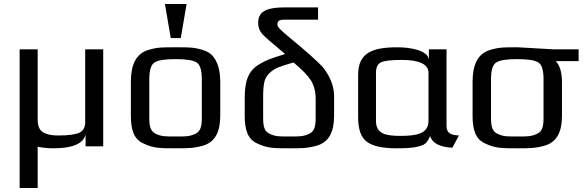

<svg xmlns="http://www.w3.org/2000/svg" viewBox="-20 -730 2907 958"><path d="M495 0V-484H405V-119C405 -94 395 -77 376 -68C357 -59 322 -54 272 -54C249 -54 231 -56 216 -61C181 -70 168 -93 168 -134V-484H78V208H168V2C191 7 217 10 246 10C342 10 396 -13 407 -59V0Z M1079 -321C1079 -353 1075 -380 1068 -402C1052 -445 1035 -467 991 -481C944 -495 919 -494 856 -494C793 -494 768 -495 721 -481C657 -462 633 -405 633 -321V-153C633 -82 648 -35 696 -14C746 10 780 10 856 10C917 10 945 10 992 -3C1054 -21 1079 -72 1079 -153ZM987 -140C987 -100 981 -74 954 -62C924 -48 903 -49 856 -49C809 -49 788 -48 758 -62C731 -74 725 -100 725 -140V-336C725 -381 734 -408 752 -419C770 -430 805 -435 856 -435C907 -435 942 -430 960 -419C978 -408 987 -381 987 -336ZM882 -540 911 -710H803L832 -540Z M1405 -632H1567V-693H1399C1325 -693 1268 -680 1268 -617C1268 -596 1274 -578 1287 -562C1298 -549 1336 -516 1402 -461L1398 -459C1339 -440 1314 -434 1270 -407C1219 -376 1201 -324 1201 -243V-153C1201 -82 1216 -35 1264 -14C1314 10 1348 10 1424 10C1485 10 1513 10 1560 -3C1622 -21 1647 -72 1647 -153V-253C1646 -302 1627 -350 1590 -396C1567 -421 1513 -470 1427 -541C1402 -561 1386 -576 1377 -585C1368 -594 1364 -601 1364 -608C1364 -630 1380 -632 1405 -632ZM1555 -140C1555 -100 1549 -74 1522 -62C1492 -48 1471 -49 1424 -49C1377 -49 1356 -48 1326 -62C1299 -74 1293 -100 1293 -140V-247C1293 -278 1295 -303 1299 -321C1306 -356 1338 -381 1369 -394C1384 -400 1409 -408 1443 -418H1445C1487 -383 1516 -353 1532 -328C1547 -303 1555 -272 1555 -237Z M2208 -103V-484H2120V-432C2115 -481 2022 -494 1963 -494C1840 -494 1767 -468 1767 -357V-144C1767 -85 1781 -45 1810 -23C1839 -1 1888 10 1958 10C2002 10 2036 8 2059 3C2103 -7 2110 -16 2126 -51C2137 -16 2174 4 2237 7L2270 -54C2229 -56 2208 -65 2208 -103ZM1977 -52C1904 -52 1856 -62 1856 -127V-366C1856 -393 1864 -411 1881 -419C1897 -427 1932 -431 1985 -431C2074 -431 2118 -409 2118 -366V-127C2118 -61 2055 -52 1977 -52Z M2561 -494C2498 -494 2473 -495 2426 -481C2362 -462 2338 -405 2338 -321V-153C2338 -82 2353 -35 2401 -14C2451 10 2485 10 2561 10C2622 10 2650 10 2697 -3C2759 -21 2784 -72 2784 -153V-319C2784 -368 2774 -403 2753 -425H2867V-484H2740C2723 -484 2579 -494 2561 -494ZM2692 -140C2692 -100 2686 -74 2659 -62C2629 -48 2608 -49 2561 -49C2514 -49 2493 -48 2463 -62C2436 -74 2430 -100 2430 -140V-336C2430 -381 2439 -408 2457 -419C2475 -430 2510 -435 2561 -435C2612 -435 2647 -430 2665 -419C2683 -408 2692 -381 2692 -336Z"/></svg>

Font: Gamestation Text
Style: Bold
Weight: 400
Designer: Jonas Hecksher
Foundry: Jonas Hecksher, Playtypeª, e-types AS
Version: Version 1.003